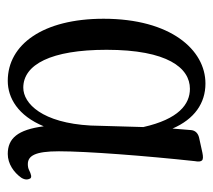

<svg xmlns="http://www.w3.org/2000/svg" viewBox="-48 -514 562 507"><g transform="rotate(90 233.5 -260.0)"><path d="M193 1C238 1 285 -26 313 -94C322 -25 345 1 386 1C412 1 435 -15 449 -35C455 -45 454 -52 451 -58C448 -63 440 -61 428 -55C424 -53 419 -52 413 -52C391 -52 379 -71 379 -134C379 -208 391 -363 405 -493C407 -503 406 -509 403 -512C400 -515 393 -515 383 -513L342 -504C331 -501 324 -494 323 -483L319 -434C294 -492 252 -521 200 -521C111 -521 29 -429 29 -252C29 -92 97 1 193 1ZM111 -260C111 -421 159 -480 214 -480C255 -480 294 -450 315 -357L311 -218C304 -90 253 -40 211 -40C150 -40 111 -113 111 -260Z"/></g></svg>

Font: 寒蝉锦书宋 CompactLight
Style: Bold
Weight: 400
Width: 4
Designer: 寒蝉锦书宋{Warren} 思源宋体{Ryoko NISHIZUKA 西塚涼子 (kana & ideographs); Frank Grießhammer (Latin, Greek & Cyrillic); Wenlong ZHANG 
Foundry: Adobe & ChillType
Version: Version 2.000;Glyphs 3.1.1 (3135)